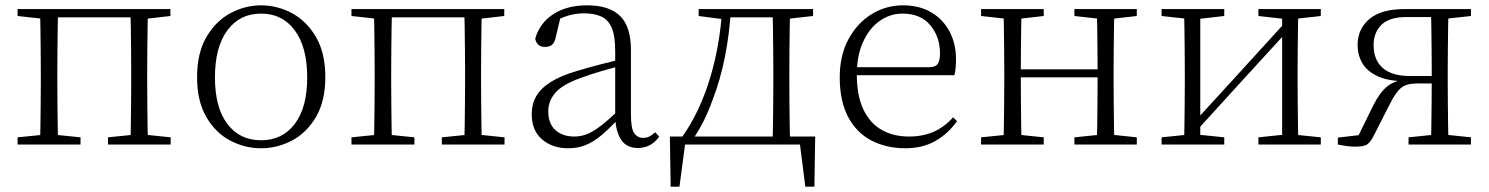

<svg xmlns="http://www.w3.org/2000/svg" viewBox="-20 -542 5582 720"><path d="M130 0Q131 -24 131.5 -64.5Q132 -105 132.5 -148.5Q133 -192 133 -226V-283Q133 -316 132.5 -359.5Q132 -403 131.5 -443.5Q131 -484 130 -508H198Q197 -484 196.5 -443.5Q196 -403 195.5 -359.5Q195 -316 195 -283V-226Q195 -192 195.5 -148.5Q196 -105 196.5 -64.5Q197 -24 198 0ZM469 0Q470 -24 470.5 -64.5Q471 -105 471.5 -148.5Q472 -192 472 -226V-283Q472 -316 471.5 -359.5Q471 -403 470.5 -443.5Q470 -484 469 -508H535Q534 -484 533.5 -443.5Q533 -403 532.5 -359.5Q532 -316 532 -283V-226Q532 -192 532.5 -148.5Q533 -105 533.5 -64.5Q534 -24 535 0ZM46 0V-27L155 -38H175L282 -27V0ZM385 0V-27L493 -38H514L620 -27V0ZM46 -482V-508H163V-470H155ZM502 -470V-508H619V-482L514 -470ZM163 -477V-508H502V-477Z M959 14Q898 14 843 -15Q788 -44 753.5 -103.5Q719 -163 719 -253Q719 -343 754 -403Q789 -463 844 -492.5Q899 -522 959 -522Q1020 -522 1075 -492.5Q1130 -463 1165 -403Q1200 -343 1200 -253Q1200 -163 1165 -103.5Q1130 -44 1075 -15Q1020 14 959 14ZM959 -16Q1039 -16 1085.5 -77.5Q1132 -139 1132 -252Q1132 -365 1085.5 -428Q1039 -491 959 -491Q879 -491 832.5 -428Q786 -365 786 -252Q786 -139 832.5 -77.5Q879 -16 959 -16Z M1382 0Q1383 -24 1383.5 -64.5Q1384 -105 1384.5 -148.5Q1385 -192 1385 -226V-283Q1385 -316 1384.5 -359.5Q1384 -403 1383.5 -443.5Q1383 -484 1382 -508H1450Q1449 -484 1448.5 -443.5Q1448 -403 1447.5 -359.5Q1447 -316 1447 -283V-226Q1447 -192 1447.5 -148.5Q1448 -105 1448.5 -64.5Q1449 -24 1450 0ZM1721 0Q1722 -24 1722.5 -64.5Q1723 -105 1723.5 -148.5Q1724 -192 1724 -226V-283Q1724 -316 1723.5 -359.5Q1723 -403 1722.5 -443.5Q1722 -484 1721 -508H1787Q1786 -484 1785.5 -443.5Q1785 -403 1784.5 -359.5Q1784 -316 1784 -283V-226Q1784 -192 1784.5 -148.5Q1785 -105 1785.5 -64.5Q1786 -24 1787 0ZM1298 0V-27L1407 -38H1427L1534 -27V0ZM1637 0V-27L1745 -38H1766L1872 -27V0ZM1298 -482V-508H1415V-470H1407ZM1754 -470V-508H1871V-482L1766 -470ZM1415 -477V-508H1754V-477Z M2110 14Q2052 14 2013 -19Q1974 -52 1974 -114Q1974 -151 1990.5 -180.5Q2007 -210 2044.5 -234Q2082 -258 2144 -276Q2187 -289 2231.5 -300.5Q2276 -312 2316 -321V-297Q2276 -287 2234.5 -275Q2193 -263 2156 -249Q2089 -225 2062.5 -194Q2036 -163 2036 -125Q2036 -78 2063 -54Q2090 -30 2134 -30Q2159 -30 2182.5 -39.5Q2206 -49 2235.5 -72Q2265 -95 2305 -134L2311 -89H2292Q2260 -55 2232 -32Q2204 -9 2175 2.5Q2146 14 2110 14ZM2372 13Q2330 13 2309.5 -17.5Q2289 -48 2287 -102V-106V-350Q2287 -407 2274 -437.5Q2261 -468 2235 -480Q2209 -492 2169 -492Q2139 -492 2109 -483Q2079 -474 2047 -454L2083 -482L2064 -402Q2060 -382 2050 -374Q2040 -366 2024 -366Q1993 -366 1987 -397Q2004 -456 2055 -489Q2106 -522 2182 -522Q2264 -522 2305 -482.5Q2346 -443 2346 -354V-113Q2346 -61 2358 -43Q2370 -25 2392 -25Q2405 -25 2415 -30Q2425 -35 2437 -46L2452 -30Q2437 -8 2416.5 2.5Q2396 13 2372 13Z M3004 0H2526L2552 -23L2528 158H2495L2492 -30H3037L3034 158H3000L2977 -23ZM2877 0Q2878 -24 2878.5 -64.5Q2879 -105 2879.5 -148.5Q2880 -192 2880 -226V-283Q2880 -316 2879.5 -359.5Q2879 -403 2878.5 -443.5Q2878 -484 2877 -508H2943Q2942 -484 2941.5 -443.5Q2941 -403 2940.5 -359.5Q2940 -316 2940 -283V-226Q2940 -192 2940.5 -148.5Q2941 -105 2941.5 -64.5Q2942 -24 2943 0ZM2600 -482V-508H2702V-470H2692ZM2910 -470V-508H3029V-482L2921 -470ZM2539 -30Q2604 -122 2642 -247Q2680 -372 2688 -508H2721Q2716 -419 2699 -331.5Q2682 -244 2651 -164Q2637 -125 2618.5 -88Q2600 -51 2577 -18V-6ZM2702 -477V-508H2912V-477Z M3375 14Q3304 14 3248 -15Q3192 -44 3160.5 -103.5Q3129 -163 3129 -252Q3129 -334 3161.5 -394.5Q3194 -455 3248 -488.5Q3302 -522 3366 -522Q3428 -522 3472.5 -495.5Q3517 -469 3541 -423.5Q3565 -378 3565 -320Q3565 -283 3559 -260H3159V-290H3464Q3488 -290 3496.5 -302.5Q3505 -315 3505 -341Q3505 -404 3468.5 -447.5Q3432 -491 3365 -491Q3317 -491 3278 -463Q3239 -435 3216 -383.5Q3193 -332 3193 -263Q3193 -183 3218 -131Q3243 -79 3287 -54.5Q3331 -30 3388 -30Q3441 -30 3481.5 -48Q3522 -66 3554 -102L3569 -88Q3536 -41 3488 -13.5Q3440 14 3375 14Z M3743 0Q3744 -24 3744.5 -64.5Q3745 -105 3745.5 -148.5Q3746 -192 3746 -226V-283Q3746 -316 3745.5 -359.5Q3745 -403 3744.5 -443.5Q3744 -484 3743 -508H3811Q3810 -484 3809.5 -443Q3809 -402 3808.5 -357Q3808 -312 3808 -275V-256Q3808 -207 3808.5 -157Q3809 -107 3809.5 -65.5Q3810 -24 3811 0ZM4092 0Q4094 -24 4094.5 -65.5Q4095 -107 4095.5 -157Q4096 -207 4096 -256V-275Q4096 -312 4095.5 -357Q4095 -402 4094.5 -443Q4094 -484 4092 -508H4159Q4158 -484 4157.5 -443.5Q4157 -403 4156.5 -359.5Q4156 -316 4156 -283V-226Q4156 -192 4156.5 -148.5Q4157 -105 4157.5 -64.5Q4158 -24 4159 0ZM3659 0V-27L3768 -38H3788L3894 -27V0ZM3659 -482V-508H3894V-482L3788 -470H3768ZM4009 0V-27L4117 -38H4138L4243 -27V0ZM4009 -482V-508H4243V-482L4138 -470H4117ZM3776 -252V-282H4126V-252Z M4336 0V-27L4444 -38H4465L4571 -27V0ZM4699 0V-27L4804 -38H4825L4933 -27V0ZM4420 0Q4421 -24 4421.5 -64.5Q4422 -105 4422.5 -148.5Q4423 -192 4423 -226V-283Q4423 -316 4422.5 -359.5Q4422 -403 4421.5 -443.5Q4421 -484 4420 -508H4481V0ZM4461 -45 4431 -61H4437L4621 -262L4806 -465L4834 -447H4828L4644 -246ZM4788 0V-508H4849Q4848 -484 4847.5 -443.5Q4847 -403 4846.5 -359.5Q4846 -316 4846 -283V-226Q4846 -192 4846.5 -148.5Q4847 -105 4847.5 -64.5Q4848 -24 4849 0ZM4336 -482V-508H4571V-482L4466 -470H4445ZM4699 -482V-508H4933V-482L4826 -470H4805Z M5248 -508H5496V-482L5387 -470L5379 -478H5253Q5190 -478 5160.5 -449Q5131 -420 5131 -373Q5131 -317 5165.5 -287Q5200 -257 5266 -257H5379V-229H5294Q5254 -229 5234 -212.5Q5214 -196 5192 -152L5134 -38Q5121 -11 5108.5 -1.5Q5096 8 5062 8Q5045 8 5028.5 5.5Q5012 3 4997 0V-26L5100 -38L5066 -17L5129 -145Q5153 -194 5181 -217Q5209 -240 5255 -245L5250 -237Q5185 -238 5145.5 -256.5Q5106 -275 5088.5 -305.5Q5071 -336 5071 -373Q5071 -433 5115 -470.5Q5159 -508 5248 -508ZM5346 0Q5347 -24 5347.5 -65Q5348 -106 5348.5 -152Q5349 -198 5349 -237V-283Q5349 -316 5348.5 -359.5Q5348 -403 5347.5 -443.5Q5347 -484 5346 -508H5412Q5411 -484 5410.5 -443.5Q5410 -403 5409.5 -359.5Q5409 -316 5409 -283V-226Q5409 -192 5409.5 -148.5Q5410 -105 5410.5 -64.5Q5411 -24 5412 0ZM5262 0V-27L5369 -38H5391L5496 -27V0Z"/></svg>

Font: Noto Serif KR ExtraLight
Style: Regular
Weight: 200
Designer: Ryoko NISHIZUKA 西塚涼子 (kana & ideographs); Frank Grießhammer (Latin, Greek & Cyrillic); Wenlong ZHANG 张文龙 (bopomofo); San
Foundry: Adobe
Version: Version 2.002-H1;hotconv 1.1.0;makeotfexe 2.6.0